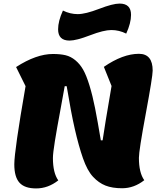

<svg xmlns="http://www.w3.org/2000/svg" viewBox="-20 -1028 904 1074"><path d="M369 -801Q305 -801 305 -864Q305 -910 332 -969Q372 -949 415 -949Q458 -949 534.5 -978.5Q611 -1008 649 -1008Q713 -1008 713 -945Q713 -899 686 -840Q646 -860 603 -860Q560 -860 483.5 -830.5Q407 -801 369 -801ZM182 26Q118 26 89 -6Q60 -38 60 -109Q60 -184 123 -546L70 -653Q183 -726 276 -726Q318 -726 347 -719Q376 -712 401.5 -691Q427 -670 445 -638.5Q463 -607 480.5 -550Q498 -493 512 -422Q526 -351 544 -243H554Q564 -314 604 -547L561 -654Q667 -727 757 -727Q834 -727 834 -633Q834 -600 795.5 -392.5Q757 -185 757 -145Q757 -62 787 -20Q730 25 663 25Q608 25 570 10Q532 -5 500 -39.5Q468 -74 444 -143Q420 -212 398.5 -306Q377 -400 353 -546H342Q335 -504 316.5 -405.5Q298 -307 287 -238.5Q276 -170 276 -144Q276 -61 306 -19Q249 26 182 26Z"/></svg>

Font: Lemonada
Style: Bold
Weight: 700
Designer: Mohamed Gaber (Arabic), Eduardo Tunni (Latin)
Foundry: Kief Type Foundry
Version: Version 4.004